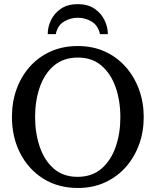

<svg xmlns="http://www.w3.org/2000/svg" viewBox="-20 -915 771 951"><path d="M691.9 -335Q691.9 -262.2 668.7 -198.7Q645.5 -135.3 602.5 -86.9Q559.6 -38.6 499.5 -11.2Q439.5 16.1 366.2 16.1Q268.1 16.1 194.6 -30Q121.1 -76.2 80.1 -155.8Q39.1 -235.4 39.1 -335.9Q39.1 -409.2 61.8 -472.7Q84.5 -536.1 127.4 -584.5Q170.4 -632.8 230.5 -659.9Q290.5 -687 365.2 -687Q439.5 -687 499.5 -659.7Q559.6 -632.3 602.5 -583.7Q645.5 -535.2 668.7 -471.4Q691.9 -407.7 691.9 -335ZM576.2 -334Q576.2 -415.5 552.7 -482.7Q529.3 -549.8 482.7 -589.8Q436 -629.9 366.2 -629.9Q293.9 -629.9 246.8 -589.6Q199.7 -549.3 176.8 -482.4Q153.8 -415.5 153.8 -335.9Q153.8 -255.9 176.8 -188.2Q199.7 -120.6 246.3 -79.8Q293 -39.1 363.8 -39.1Q436 -39.1 482.9 -79.8Q529.8 -120.6 553 -187.7Q576.2 -254.9 576.2 -334ZM514.2 -746.1H475.1Q465.8 -789.1 434.1 -808.1Q402.3 -827.1 365.2 -827.1Q328.6 -827.1 296.9 -808.1Q265.1 -789.1 256.3 -746.1H216.3Q216.3 -781.2 232.7 -815.4Q249 -849.6 282.2 -872.1Q315.4 -894.5 365.2 -894.5Q415 -894.5 448 -872.1Q481 -849.6 497.6 -815.4Q514.2 -781.2 514.2 -746.1Z"/></svg>

Font: Charis
Style: Regular
Weight: 400
Designer: Walt Agee, Miriam Martin, Annie Olsen, Victor Gaultney, Lorna Priest, Alan Ward, Bob Hallissy, Martin Hosken, Sharon Cor
Foundry: SIL Global
Version: Version 7.000